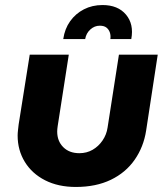

<svg xmlns="http://www.w3.org/2000/svg" viewBox="-20 -730 665 762"><path d="M606 -513 560 -212Q550 -147 514.5 -96Q479 -45 420 -16.5Q361 12 281 12Q211 12 159 -14.5Q107 -41 78.5 -87.5Q50 -134 50 -192Q50 -202 51.5 -214Q53 -226 54 -236L98 -513H253L209 -230Q208 -224 207.5 -218Q207 -212 207 -208Q207 -170 231 -146Q255 -122 295 -122Q324 -122 347.5 -135.5Q371 -149 387 -172.5Q403 -196 407 -224L452 -513ZM231 -575Q237 -616 258.5 -646Q280 -676 313 -693Q346 -710 387 -710Q448 -710 480 -672Q512 -634 501 -575H418Q420 -589 416 -601Q412 -613 402.5 -620.5Q393 -628 376 -628Q355 -628 338.5 -613Q322 -598 318 -575Z"/></svg>

Font: MuseoModerno Thin
Style: Bold Italic
Weight: 700
Italic angle: -9°
Version: Version 1.003